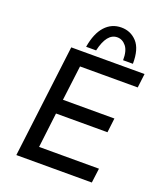

<svg xmlns="http://www.w3.org/2000/svg" viewBox="-167 -1048 986 1157"><g transform="rotate(20 326.5 -469.5)"><path d="M636 -723 625 -633H255L227 -409H557L546 -317H216L189 -93H573L561 0H77L166 -723ZM549 -757H486Q487 -817 463.5 -846Q440 -875 407 -875Q340 -875 313 -757H249Q264 -847 306 -893Q348 -939 410 -939Q470 -939 510 -895.5Q550 -852 549 -757Z"/></g></svg>

Font: Josefin Sans
Style: Italic
Weight: 400
Italic angle: -7°
Designer: Santiago Orozco
Foundry: Typemade
Version: Version 2.000